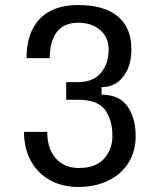

<svg xmlns="http://www.w3.org/2000/svg" viewBox="-20 -730 640 760"><path d="M425 -191Q425 -256 395.5 -295.5Q366 -335 290 -335H242V-405H290Q348 -405 379 -441Q410 -477 410 -535Q410 -582 376.5 -611Q343 -640 290 -640Q234 -640 205.5 -604Q177 -568 177 -500H85Q85 -601 137.5 -655.5Q190 -710 290 -710Q393 -710 446.5 -665Q500 -620 500 -536Q500 -467 467.5 -426Q435 -385 382 -385V-355Q453 -355 485 -308.5Q517 -262 517 -191Q517 -131 488.5 -85.5Q460 -40 408.5 -15Q357 10 290 10Q226 10 177.5 -17Q129 -44 102 -93.5Q75 -143 75 -208H167Q167 -141 201 -103Q235 -65 292 -65Q360 -65 392.5 -102.5Q425 -140 425 -191Z"/></svg>

Font: Sligoil Micro
Style: Regular
Weight: 400
Designer: Ariel Martín Pérez
Foundry: Igor Stepanchenko
Version: Version 1.001